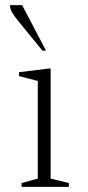

<svg xmlns="http://www.w3.org/2000/svg" viewBox="-20 -727 342 747"><path d="M64 0V-15L127 -32V-412L54 -431V-446L167 -460H177V-32L248 -15V0ZM145 -530 52 -644Q35 -665 27 -678.5Q19 -692 19 -707H66L159 -530Z"/></svg>

Font: Spectral ExtraLight
Style: Regular
Weight: 275
Designer: Jean-Baptiste Levee
Foundry: Production Type
Version: Version 2.001